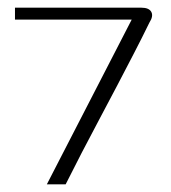

<svg xmlns="http://www.w3.org/2000/svg" viewBox="-20 -480 446 500"><path d="M102 0 323 -429H19V-460H348Q368 -460 374 -449Q380 -438 369 -421Q350 -382 328.5 -340.5Q307 -299 284.5 -256Q262 -213 238.5 -169Q215 -125 193 -82.5Q171 -40 151 0Z"/></svg>

Font: Genos Light
Style: Regular
Weight: 300
Designer: Robert E. Leuschke
Foundry: Robert E. Leuschke
Version: Version 1.010